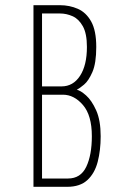

<svg xmlns="http://www.w3.org/2000/svg" viewBox="-20 -720 490 740"><path d="M109 0V-700H211Q248 -700 280 -686Q312 -672 331.5 -637Q351 -602 351 -539Q351 -476.5 336.2 -442.5Q321.5 -408.5 303.8 -393.8Q286 -379 276 -374Q290 -371.5 311.8 -352.2Q333.5 -333 350.8 -294.5Q368 -256 368 -195Q368 -140.5 356.5 -96.2Q345 -52 316.8 -26Q288.5 0 239 0ZM142 -387H217Q262 -387 288.5 -427.8Q315 -468.5 315 -539Q315 -591 299.2 -619Q283.5 -647 259.8 -657.5Q236 -668 212 -668H142ZM142 -32H242Q291 -32 312.5 -77.2Q334 -122.5 334 -195Q334 -275.5 299.8 -315.2Q265.5 -355 222.5 -355H142Z"/></svg>

Font: Trispace Condensed Thin
Style: Regular
Weight: 100
Width: 3
Designer: Tyler Finck
Foundry: Etcetera Type Company
Version: Version 1.210; ttfautohint (v1.8.3)